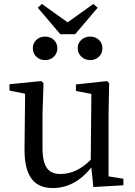

<svg xmlns="http://www.w3.org/2000/svg" viewBox="-20 -937 683 971"><path d="M247 14Q177 14 142 -30Q103 -79 104 -184L107 -463L28 -479V-511L189 -527L200 -516L195 -361V-189Q195 -118 218 -86Q239 -57 286 -57Q367 -57 439 -129L442 -462L364 -477V-510L522 -527L532 -516L529 -361V-45L604 -33V0L452 9L442 -90Q358 14 247 14ZM208 -752Q234 -752 252 -735.5Q270 -719 270 -693Q270 -667 252 -650Q234 -633 208 -633Q182 -633 164 -650Q146 -667 146 -693Q146 -719 164 -735.5Q182 -752 208 -752ZM436 -633Q411 -633 392 -650Q373 -667 373 -693Q373 -719 391.5 -735.5Q410 -752 436 -752Q462 -752 480 -735.5Q498 -719 498 -693Q498 -667 480 -650Q462 -633 436 -633ZM285 -764 171 -898 192 -917 322 -824 452 -917 474 -898 360 -764Z"/></svg>

Font: GenRyuMin TW M
Style: Regular
Weight: 500
Version: Version 1.501;PS 1;hotconv 16.6.51;makeotf.lib2.5.65220